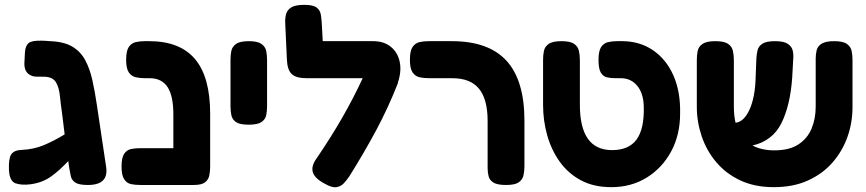

<svg xmlns="http://www.w3.org/2000/svg" viewBox="-20 -755 3577 793"><path d="M107 6Q69 11 44 2Q19 -7 17 -54Q15 -100 26.5 -117.5Q38 -135 71 -136Q119 -138 161 -155.5Q203 -173 247 -200L237 -282Q231 -323 227.5 -358Q224 -393 211.5 -414.5Q199 -436 167 -438Q144 -438 129 -438.5Q114 -439 103 -446Q78 -460 81 -500L83 -539Q85 -566 98 -577Q111 -588 152 -587Q154 -587 166.5 -586.5Q179 -586 186 -585Q244 -583 278.5 -562.5Q313 -542 332 -506.5Q351 -471 361.5 -424Q372 -377 380 -322L418 -68Q431 9 343 9Q306 9 291 -1Q276 -11 272.5 -27Q269 -43 266 -61L262 -90Q229 -54 193 -27.5Q157 -1 107 6Z M560 9Q539 9 521.5 5.5Q504 2 493 -14.5Q482 -31 482 -67Q482 -104 493 -120Q504 -136 521.5 -139.5Q539 -143 559 -143H696V-282Q696 -359 672 -395.5Q648 -432 598 -432H578Q558 -432 540.5 -436Q523 -440 512 -456Q501 -472 501 -508Q501 -545 512 -561Q523 -577 540.5 -581Q558 -585 577 -585H596Q723 -585 785.5 -511Q848 -437 848 -285V-68Q848 -48 844.5 -30.5Q841 -13 827 -2Q813 9 780 9Z M1007 -240Q970 -240 954.5 -251Q939 -262 935.5 -279.5Q932 -297 932 -316V-509Q932 -528 935.5 -545Q939 -562 955 -573.5Q971 -585 1008 -585Q1044 -585 1060 -573.5Q1076 -562 1079.5 -544.5Q1083 -527 1083 -508V-315Q1083 -296 1079.5 -279Q1076 -262 1060 -251Q1044 -240 1007 -240Z M1322 4Q1281 -17 1272.5 -42.5Q1264 -68 1287 -100Q1347 -188 1393.5 -269Q1440 -350 1478 -432H1247Q1203 -432 1185 -449Q1167 -466 1165 -508L1158 -660Q1157 -679 1161.5 -696.5Q1166 -714 1183 -724.5Q1200 -735 1237 -735Q1273 -735 1287.5 -724Q1302 -713 1305 -695Q1308 -677 1309 -658L1313 -585H1521Q1566 -585 1594.5 -561.5Q1623 -538 1631 -499Q1639 -460 1623 -413H1624Q1584 -311 1534.5 -218.5Q1485 -126 1423 -27Q1412 -11 1400 2Q1388 15 1369.5 18Q1351 21 1322 4Z M2070 9Q2034 9 2018 -1Q2002 -11 1998 -27Q1994 -43 1994 -61V-255Q1994 -345 1958.5 -388.5Q1923 -432 1848 -432H1751Q1730 -432 1712.5 -436Q1695 -440 1684 -456Q1673 -472 1673 -508Q1673 -545 1684 -561Q1695 -577 1712.5 -581Q1730 -585 1750 -585H1846Q1998 -585 2072 -504Q2146 -423 2146 -257V-68Q2146 -48 2142 -30.5Q2138 -13 2122.5 -2Q2107 9 2070 9Z M2505 18Q2432 18 2379 -10.5Q2326 -39 2291.5 -87.5Q2257 -136 2240 -196.5Q2223 -257 2223 -322V-508Q2223 -527 2226.5 -544.5Q2230 -562 2246 -573.5Q2262 -585 2299 -585Q2335 -585 2351 -574Q2367 -563 2371 -545Q2375 -527 2375 -507V-322Q2375 -135 2508 -135Q2577 -135 2609 -178.5Q2641 -222 2639 -313Q2638 -369 2612 -400.5Q2586 -432 2544 -432H2520Q2501 -432 2485.5 -436Q2470 -440 2461 -456Q2452 -472 2452 -508Q2452 -545 2463 -561Q2474 -577 2491.5 -581Q2509 -585 2529 -585H2549Q2622 -585 2677 -547.5Q2732 -510 2761.5 -443Q2791 -376 2789 -286Q2789 -198 2752 -129.5Q2715 -61 2651 -21.5Q2587 18 2505 18Z M3176 18Q3097 18 3037.5 -10Q2978 -38 2938 -85.5Q2898 -133 2878 -192.5Q2858 -252 2858 -314V-508Q2858 -527 2861.5 -544.5Q2865 -562 2881.5 -573.5Q2898 -585 2934 -585Q2971 -585 2987 -574Q3003 -563 3007 -545Q3011 -527 3011 -507V-314Q3011 -278 3018 -248Q3053 -252 3076 -303Q3099 -354 3101 -437L3104 -514Q3105 -532 3109 -548Q3113 -564 3129 -574.5Q3145 -585 3181 -585Q3218 -585 3234.5 -573.5Q3251 -562 3254.5 -544.5Q3258 -527 3256 -508L3252 -435Q3244 -320 3207.5 -246.5Q3171 -173 3088 -154Q3126 -134 3178 -134Q3240 -134 3277.5 -158.5Q3315 -183 3332 -224Q3349 -265 3349 -315V-514Q3349 -531 3353 -547.5Q3357 -564 3373.5 -574.5Q3390 -585 3425 -585Q3462 -585 3478 -573.5Q3494 -562 3497.5 -544.5Q3501 -527 3501 -507V-312Q3501 -249 3480.5 -190.5Q3460 -132 3419.5 -85Q3379 -38 3318 -10Q3257 18 3176 18Z"/></svg>

Font: Fredoka SemiBold
Style: Regular
Weight: 600
Designer: Ben Nathan
Foundry: Milena B. Brandão, Ben Nathan
Version: Version 2.001